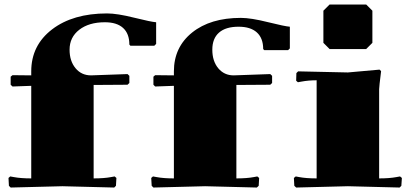

<svg xmlns="http://www.w3.org/2000/svg" viewBox="-20 -840 1840 861"><path d="M759.8 -455.1 675.8 -452.1 668 -460V-496.1L675.8 -502.9L759.8 -502V-520Q759.8 -628.4 841.6 -694.1Q923.3 -759.8 1060.1 -759.8Q1105 -759.8 1181.4 -740.7Q1257.8 -721.7 1279.8 -720.2V-623L1272 -615.2H1165L1160.2 -620.1Q1160.2 -668.9 1131.8 -694.6Q1103.5 -720.2 1049.8 -720.2Q992.2 -720.2 962.2 -693.8Q932.1 -667.5 932.1 -617.2Q932.1 -565.9 958.7 -533.9Q985.4 -502 1027.8 -502L1191.9 -507.8L1200.2 -500V-467.8L1191.9 -460L1040 -459V-40Q1086.9 -40 1118.2 -45.9L1133.8 -48.8L1142.1 -42L1140.1 -6.8L1131.8 1L899.9 -4.9L668 1L660.2 -6.8L658.2 -42L666 -48.8L682.1 -45.9Q713.4 -40 759.8 -40ZM1430.2 -792 1458 -819.8H1622.1L1649.9 -792V-647.9L1622.1 -620.1H1458L1430.2 -647.9ZM1399.9 -480Q1363.3 -480 1332 -474.1L1315.9 -471.2L1308.1 -478L1309.1 -512.2L1316.9 -520L1540 -515.1L1682.1 -527.8L1689 -521Q1680.2 -450.7 1680.2 -439.9V-40Q1726.6 -40 1757.8 -45.9L1773.9 -48.8L1782.2 -42L1779.8 -6.8L1772 1L1540 -4.9L1308.1 1L1299.8 -6.8L1297.9 -42L1306.2 -48.8L1321.8 -45.9Q1353 -40 1399.9 -40ZM120.1 -455.1 36.1 -452.1 27.8 -460V-496.1L36.1 -502.9L120.1 -502V-520Q120.1 -636.7 213.6 -708.3Q307.1 -779.8 460 -779.8Q504.9 -779.8 581.5 -760.7Q658.2 -741.7 680.2 -740.2V-643.1L671.9 -634.8H564.9L560.1 -640.1Q560.1 -689 532 -714.6Q503.9 -740.2 450.2 -740.2Q378.9 -740.2 335.4 -706.5Q292 -672.9 292 -617.2Q292 -566.4 318.6 -534.2Q345.2 -502 388.2 -502L551.8 -507.8L560.1 -500V-467.8L551.8 -460L399.9 -459V-40Q446.8 -40 478 -45.9L494.1 -48.8L502 -42L500 -6.8L492.2 1L259.8 -4.9L27.8 1L20 -6.8L18.1 -42L25.9 -48.8L42 -45.9Q73.2 -40 120.1 -40Z"/></svg>

Font: Yokawerad
Style: Regular
Weight: 500
Designer: gluk
Foundry: gluk
Version: Version 0.79